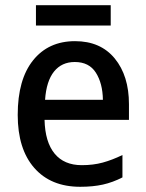

<svg xmlns="http://www.w3.org/2000/svg" viewBox="-20 -800 559 737"><path d="M268 -642Q366 -642 420.5 -575.5Q475 -509 475 -400V-340H151Q153 -255 189.5 -210.5Q226 -166 294 -166Q338 -166 374.5 -176Q411 -186 450 -205V-119Q413 -100 375 -91.5Q337 -83 288 -83Q175 -83 111.5 -155.5Q48 -228 48 -359Q48 -495 107 -568.5Q166 -642 268 -642ZM267 -562Q217 -562 187.5 -525.5Q158 -489 153 -417H375Q374 -480 348 -521Q322 -562 267 -562ZM405 -780V-702H118V-780Z"/></svg>

Font: Noto Sans Telugu UI SemiCondensed Medium
Style: Regular
Weight: 500
Width: 4
Designer: Jelle Bosma - Monotype Design Team
Foundry: Monotype Imaging Inc.
Version: Version 2.005; ttfautohint (v1.8.4.7-5d5b)